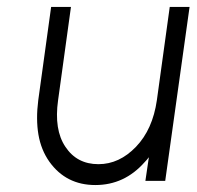

<svg xmlns="http://www.w3.org/2000/svg" viewBox="-20 -520 566 552"><path d="M127 -500 90 -232Q83 -177 90.5 -133Q98 -89 122 -55Q170 12 254 12Q338 12 396 -54Q399 -57 402 -60.5Q405 -64 408 -68L398 0H455L525 -500H468L431 -232Q419 -148 371 -98Q323 -48 263 -48Q201 -48 168 -98Q135 -147 147 -232L184 -500Z"/></svg>

Font: Unageo
Style: Light-Italic
Weight: 300
Designer: Richard Sepsi
Foundry: Richard Sepsi
Version: Version 2.000